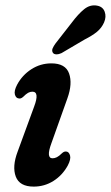

<svg xmlns="http://www.w3.org/2000/svg" viewBox="-20 -683 411 712"><path d="M175 -96Q182.5 -96 190.8 -100Q199 -104 209.5 -114.5Q218 -122.5 226 -121Q236 -120 239.8 -106.2Q243.5 -92.5 231.5 -69.5Q211.5 -33 178.2 -12Q145 9 105 9Q52.5 9 38.5 -28.2Q24.5 -65.5 45.5 -121L106.5 -287.5Q127.5 -343 100 -343Q92 -343 84.2 -338.8Q76.5 -334.5 65.5 -323.5Q57 -316 49.5 -318Q39 -319 35.2 -332.5Q31.5 -346 43.5 -369Q62.5 -404.5 96.2 -426.2Q130 -448 170.5 -448Q223 -448 236.2 -410.5Q249.5 -373 230 -318.5L170.5 -151.5Q150 -96 175 -96ZM246.5 -599.5Q270 -631 292.2 -649Q314.5 -667 340.5 -662Q361.5 -658 368.2 -639.5Q375 -621 366 -600Q357 -579.5 339.8 -565.2Q322.5 -551 293 -536L208 -486Q198.5 -481.5 189.2 -481.5Q180 -481.5 176 -487.5Q171.5 -495 175.2 -503.8Q179 -512.5 186 -522Z"/></svg>

Font: Fraunces 144pt SuperSoft SemiBold
Style: Italic
Weight: 600
Italic angle: -16°
Version: Version 1.000;[b76b70a41]